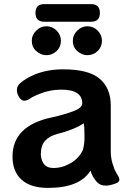

<svg xmlns="http://www.w3.org/2000/svg" viewBox="-20 -905 642 936"><path d="M214 11Q128 11 84 -30Q41 -70 41 -141Q41 -293 234 -333Q293 -346 338 -363Q381 -379 381 -401Q381 -468 279 -468Q222 -468 172 -447Q145 -437 124 -423Q107 -412 94 -414.5Q81 -417 71 -435Q61 -453 62.5 -470Q64 -487 79 -500Q110 -526 152 -543Q214 -567 287 -567Q413 -567 466 -521Q520 -475 520 -391V-164Q520 -127 535 -89Q538 -79 543 -70Q548 -61 553 -52Q564 -35 561.5 -25Q559 -15 539 -9L530 -6Q506 2 484 -1Q462 -4 447 -24Q430 -45 421 -73Q369 11 214 11ZM240 -86Q284 -86 325 -110Q366 -134 384 -174Q392 -202 392 -236Q392 -289 388 -304Q343 -273 259 -252Q222 -242 200.5 -219.5Q179 -197 179 -151Q184 -86 240 -86ZM196 -799Q153 -799 153 -842Q153 -885 196 -885H424Q467 -885 467 -842Q467 -799 424 -799ZM206 -636Q179 -636 157 -656Q135 -675 135 -706Q135 -735 157 -756Q178 -777 206 -777Q235 -777 256 -756Q277 -735 277 -706Q277 -676 256 -656Q234 -636 206 -636ZM406 -636Q379 -636 357 -656Q335 -675 335 -706Q335 -735 357 -756Q378 -777 406 -777Q435 -777 456 -756Q477 -735 477 -706Q477 -676 456 -656Q434 -636 406 -636Z"/></svg>

Font: MaokenZhuyuanTi
Style: Regular
Weight: 400
Designer: Fontworks Inc & LongZhuTi team: ZERO子、时光羊、荆南、频凡、刘鹏、Little White Dog、帆影Magmeta、奈白不弍、白日月球、ChaoTawei、雨三（排名不分先后）
Version: Version 1.000; 20230222